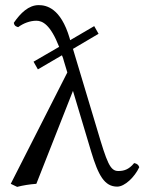

<svg xmlns="http://www.w3.org/2000/svg" viewBox="-20 -718 571 750"><path d="M348 -616 254 -561 252 -569C217 -687 161 -698 131 -698C92 -698 60 -667 34 -629C36 -616 44 -614 51 -612C71 -627 97 -637 122 -637C146 -637 177 -622 211 -535L111 -477L128 -447L222 -502C225 -495 228 -487 230 -478L243 -435L22 0L47 12C70 6 95 2 122 0L265 -363L336 -126C364 -33 388 11 438 11C467 11 506 -26 524 -65C521 -74 515 -79 504 -81C483 -55 463 -50 442 -50C410 -50 398 -82 359 -214L265 -527L365 -586Z"/></svg>

Font: Libertinus Serif
Style: Regular
Weight: 400
Designer: Philipp H. Poll, Khaled Hosny
Foundry: Caleb Maclennan
Version: Version 7.050;RELEASE